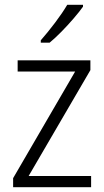

<svg xmlns="http://www.w3.org/2000/svg" viewBox="-20 -878 436 805"><path d="M362 -93H35V-131L295 -578H54V-625H359V-584L100 -140H362ZM328 -850Q313 -829 289 -801Q265 -773 238 -745.5Q211 -718 188 -699H151V-709Q180 -742 211 -783Q242 -824 262 -858H328Z"/></svg>

Font: Noto Sans Telugu UI SemiCondensed Light
Style: Regular
Weight: 300
Width: 4
Designer: Jelle Bosma - Monotype Design Team
Foundry: Monotype Imaging Inc.
Version: Version 2.005; ttfautohint (v1.8.4.7-5d5b)